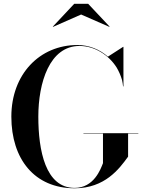

<svg xmlns="http://www.w3.org/2000/svg" viewBox="-20 -1002 773 1032"><path d="M416 -924 568 -857.5 569 -859 454 -981.5H379L264 -859L265 -857.5ZM428.5 -286V-284H533.5V-125C521 -93 485 8 381 8C224.5 8 186 -193 186 -375C186 -557 246 -755 407.5 -755C488.5 -755 564.5 -706.5 607 -639C618.5 -619.5 628.5 -597.5 636 -572C638.5 -560.5 640.5 -549 641.5 -537.5H643.5V-750H641.5L560 -697.5C516 -736.5 458.5 -760 396 -760C193 -760 41 -603 41 -375C41 -147 165.5 10 381 10C544 10 621 -94.5 668.5 -160V-284H723.5V-286Z"/></svg>

Font: Bodoni* 96pt Medium
Style: Regular
Weight: 500
Version: Version 2.3